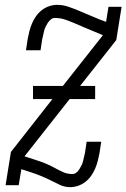

<svg xmlns="http://www.w3.org/2000/svg" viewBox="-20 -763 521 791"><path d="M269 8Q247 8 227.5 -1Q208 -10 189.5 -19.5Q171 -29 151.5 -37Q132 -45 111 -52L68 -66L57 0H3L25 -137L196 -355H116V-409H239L404 -618L368 -633Q348 -641 328.5 -649.5Q309 -658 289 -666.5Q269 -675 249 -682Q229 -689 206 -689Q197 -689 189.5 -683Q182 -677 177 -669Q172 -661 168 -653Q164 -645 162 -636.5Q160 -628 158 -619.5Q156 -611 154 -602L147 -556H87L94 -602Q97 -618 101 -634Q105 -650 111.5 -665.5Q118 -681 128 -695.5Q138 -710 152 -721Q166 -732 182.5 -737.5Q199 -743 215 -743Q239 -743 261 -735.5Q283 -728 304.5 -719Q326 -710 347 -701Q368 -692 390 -683L417 -673L427 -735H481L459 -598L310 -409H372V-355H267L81 -119L130 -103Q149 -97 167.5 -89.5Q186 -82 203 -72.5Q220 -63 238.5 -54.5Q257 -46 278 -46Q287 -46 294.5 -52Q302 -58 307 -66Q312 -74 316 -82Q320 -90 322 -98.5Q324 -107 326 -115.5Q328 -124 330 -133L337 -179H397L390 -133Q387 -117 383 -101Q379 -85 372.5 -69.5Q366 -54 356 -39.5Q346 -25 332 -14Q318 -3 301.5 2.5Q285 8 269 8Z"/></svg>

Font: Iosevka QP Light
Style: Italic
Weight: 300
Italic angle: -9°
Designer: Belleve Invis
Foundry: Belleve Invis
Version: Version 20.0.0; ttfautohint (v1.8.4)